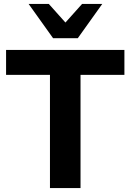

<svg xmlns="http://www.w3.org/2000/svg" viewBox="-20 -960 668 980"><path d="M235 0V-578H11V-705H615V-578H391V0ZM251 -765 126 -940H229L314 -845L399 -940H502L377 -765Z"/></svg>

Font: Mulish ExtraBold
Style: Regular
Weight: 800
Designer: Vernon Adams
Foundry: Vernon Adams
Version: Version 3.603; ttfautohint (v1.8.3)